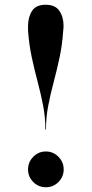

<svg xmlns="http://www.w3.org/2000/svg" viewBox="-20 -778 386 808"><path d="M246 -649Q242 -588.5 230.5 -535.2Q219 -482 205.8 -432.2Q192.5 -382.5 183 -333.5Q173.5 -284.5 173.5 -233H171Q171 -284.5 161.5 -333.5Q152 -382.5 138.8 -432.2Q125.5 -482 114 -535.2Q102.5 -588.5 98 -649Q98 -654.5 98 -659Q98 -663.5 98 -668Q98 -706 114.8 -732Q131.5 -758 172 -758Q213 -758 230.2 -732Q247.5 -706 247.5 -668Q247.5 -663.5 247 -659Q246.5 -654.5 246 -649ZM98 -65Q98 -96 120 -118.2Q142 -140.5 173 -140.5Q204 -140.5 226 -118.2Q248 -96 248 -65Q248 -34 226 -12Q204 10 173 10Q142 10 120 -12Q98 -34 98 -65Z"/></svg>

Font: Bodoni* 72pt Medium
Style: Regular
Weight: 500
Version: Version 2.3